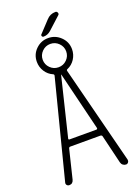

<svg xmlns="http://www.w3.org/2000/svg" viewBox="-194 -1154 889 1232"><g transform="rotate(-20 250.0 -537.5)"><path d="M351.6 -1075.2Q360.4 -1075.2 364.7 -1065.9Q369.1 -1056.6 362.3 -1049.8L275.4 -970.7Q253.9 -952.1 226.6 -952.1Q218.8 -952.1 215.8 -959.5Q212.9 -966.8 218.8 -971.7L290 -1047.9Q314.5 -1075.2 351.6 -1075.2ZM150.4 -283.2Q149.4 -280.3 151.4 -277.8Q153.3 -275.4 157.2 -275.4H340.8Q343.8 -275.4 345.7 -277.8Q347.7 -280.3 347.7 -283.2L250 -683.6Q250 -684.6 249 -684.6Q248 -684.6 248 -683.6ZM193.4 -870.1Q169.9 -846.7 169.9 -814Q169.9 -781.2 193.4 -757.8Q216.8 -734.4 250 -734.4Q283.2 -734.4 306.6 -757.8Q330.1 -781.2 330.1 -814Q330.1 -846.7 306.6 -870.1Q283.2 -893.6 250 -893.6Q216.8 -893.6 193.4 -870.1ZM55.7 0Q45.9 0 39.6 -7.3Q33.2 -14.6 36.1 -25.4L207 -693.4Q208 -701.2 201.2 -704.1Q168.9 -717.8 149.4 -748Q129.9 -778.3 129.9 -814.5Q129.9 -864.3 165 -898.9Q200.2 -933.6 249.5 -933.6Q298.8 -933.6 334.5 -898.9Q370.1 -864.3 370.1 -814.5Q370.1 -778.3 350.6 -748Q331.1 -717.8 298.8 -704.1Q291 -701.2 293 -693.4L462.9 -26.4Q464.8 -16.6 459 -8.3Q453.1 0 443.4 0Q431.6 0 422.4 -7.3Q413.1 -14.6 410.2 -26.4L363.3 -221.7Q361.3 -229.5 351.6 -230.5H146.5Q136.7 -230.5 134.8 -221.7L86.9 -25.4Q80.1 0 55.7 0Z"/></g></svg>

Font: Rounded Mgen+ 2m light
Style: Regular
Weight: 200
Designer: [Source Han Sans]
Ryoko NISHIZUKA  (kana & ideographs); Paul D. Hunt (Latin, Greek & Cyrillic); Wenlong ZHANG  (bopomofo
Version: Version 1.059.20150602